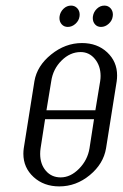

<svg xmlns="http://www.w3.org/2000/svg" viewBox="-20 -666 438 686"><path d="M63.5 -116.7Q63.5 -126 64.9 -136.2L103 -376Q112.3 -430.7 162.8 -471.4Q213.4 -512.2 272.9 -512.2Q327.6 -512.2 363 -479Q398.4 -445.8 398.4 -396.5Q398.4 -386.2 397 -376L358.9 -136.2Q349.6 -80.6 300.8 -40.3Q252 0 191.9 0Q136.7 0 100.1 -33.4Q63.5 -66.9 63.5 -116.7ZM123.5 -116.2Q123.5 -79.6 143.8 -55.9Q164.1 -32.2 196.8 -32.2Q231.9 -32.2 262.5 -63.2Q293 -94.2 299.8 -136.2L315.9 -240.2H141.1L125 -136.2Q123.5 -126 123.5 -116.2ZM146 -272H320.8L337.9 -376Q339.4 -385.3 339.4 -394.5Q339.4 -430.7 319.1 -455.3Q298.8 -480 268.1 -480Q230.5 -480 200 -449.7Q169.4 -419.4 163.1 -376ZM192.4 -601.6Q192.4 -606 192.9 -607.9Q195.3 -623.5 207 -634.8Q218.8 -646 233.9 -646Q247.1 -646 255.9 -636.7Q264.6 -627.4 264.6 -613.8Q264.6 -609.9 264.2 -607.9Q262.2 -592.3 249.8 -581.1Q237.3 -569.8 222.2 -569.8Q209 -569.8 200.7 -578.9Q192.4 -587.9 192.4 -601.6ZM311.5 -601.6Q311.5 -606 312 -607.9Q314.5 -623.5 326.2 -634.8Q337.9 -646 353 -646Q366.2 -646 374.8 -636.7Q383.3 -627.4 383.3 -613.8Q383.3 -609.9 382.8 -607.9Q380.9 -592.3 368.4 -581.1Q356 -569.8 340.8 -569.8Q327.6 -569.8 319.6 -578.9Q311.5 -587.9 311.5 -601.6Z"/></svg>

Font: Gawaa
Style: Italic
Weight: 400
Designer: T. Christopher White
Version: Version 1.0